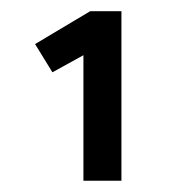

<svg xmlns="http://www.w3.org/2000/svg" viewBox="-20 -690 345 345"><path d="M198.2 -365.2H129.9V-590.8L74.2 -560.1L43 -610.8L142.1 -669.9H198.2Z"/></svg>

Font: Unica One
Style: Bold
Weight: 400
Designer: Eduardo Rodriguez Tunni
Foundry: Eduardo Rodriguez Tunni
Version: Version 1.001